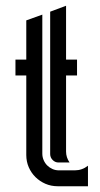

<svg xmlns="http://www.w3.org/2000/svg" viewBox="-20 -647 349 667"><path d="M33.7 -439.9H71.3V-576.2L127 -596.2V-113.3Q127 -101.6 131.6 -90.8Q136.2 -80.1 144 -72.3Q151.9 -64.5 162.4 -59.8Q172.9 -55.2 184.6 -55.2H239.7Q265.1 -55.2 285.6 -71.3V0H180.2Q157.7 0 137.9 -8.5Q118.2 -17.1 103.3 -31.7Q88.4 -46.4 79.8 -66.2Q71.3 -85.9 71.3 -108.4V-384.8H33.7ZM209.5 -627V-439.9H247.6V-384.8H209.5V-120.6Q209.5 -100.1 221.7 -82.5H183.1Q171.4 -82.5 162.8 -91.3Q154.3 -100.1 154.3 -111.8V-606.4Z"/></svg>

Font: Isar CAT
Style: Regular
Weight: 400
Designer: Digitized by Peter Wiegel
Foundry: CAT-Fonts, Peter Wiegel
Version: Version 1.000; ttfautohint (v1.3)